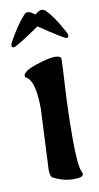

<svg xmlns="http://www.w3.org/2000/svg" viewBox="-84 -674 378 734"><g transform="rotate(-10 105.5 -307.5)"><path d="M216 -523Q216 -514 208 -514Q200 -514 106 -577Q13 -514 4 -514Q-5 -514 -5 -522L-3 -530Q30 -593 66 -632Q70 -637 79.5 -637Q89 -637 106 -623Q123 -637 134 -637L146 -632Q176 -602 205 -548L215 -530Q216 -527 216 -523ZM53 -30 64 -263Q64 -346 45 -376Q39 -386 31 -391Q25 -393 25 -399Q25 -417 76 -434Q127 -451 150.5 -451Q174 -451 175 -439Q175 -419 169.5 -325.5Q164 -232 164 -129Q164 -26 176 -1Q179 4 179 9Q179 22 141 22Q103 22 63 2Q53 -3 53 -30Z"/></g></svg>

Font: Aladin
Style: Regular
Weight: 400
Designer: Angel Koziupa and Alejandro Paul
Foundry: Angel Koziupa and Alejandro Paul
Version: Version 1.000